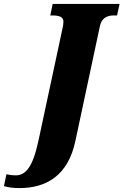

<svg xmlns="http://www.w3.org/2000/svg" viewBox="-154 -734 631 981"><path d="M-55 227C81 227 193 165 231 -13L357 -603C365 -639 391 -655 425 -655H444L457 -714H115L103 -655H115C153 -655 170 -645 170 -624C170 -618 169 -609 168 -601L42 -13C13 121 -23 162 -75 162C-90 162 -106 160 -121 156L-134 217C-113 223 -88 227 -55 227Z"/></svg>

Font: Noto Serif SemiCondensed Black
Style: Italic
Weight: 900
Width: 4
Italic angle: -12°
Designer: Monotype Design Team
Foundry: Monotype Imaging Inc.
Version: Version 2.014